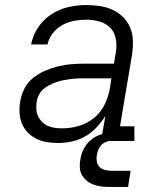

<svg xmlns="http://www.w3.org/2000/svg" viewBox="-20 -558 640 760"><path d="M211 8Q188 8 166 4.5Q144 1 124.5 -8.5Q105 -18 90 -33.5Q75 -49 67 -68.5Q59 -88 57.5 -111Q56 -134 60 -156Q64 -182 76.5 -207Q89 -232 111 -249.5Q133 -267 158.5 -278Q184 -289 210.5 -295.5Q237 -302 263 -304Q289 -306 315 -306H431L439 -354Q443 -380 438 -406Q433 -432 415.5 -449Q398 -466 373 -473Q348 -480 321 -480Q297 -480 273 -475.5Q249 -471 227 -459Q205 -447 189 -426.5Q173 -406 168 -382H103Q110 -418 131 -449.5Q152 -481 183.5 -501.5Q215 -522 250.5 -530Q286 -538 321 -538Q348 -538 375 -534Q402 -530 425 -519.5Q448 -509 466.5 -491Q485 -473 495 -449.5Q505 -426 506 -398.5Q507 -371 503 -344L455 -58H512V0H380L397 -99Q382 -75 362 -53.5Q342 -32 317 -18Q292 -4 265 2Q238 8 211 8ZM227 -50Q259 -50 292 -59.5Q325 -69 352 -91Q379 -113 394 -144Q409 -175 415 -208L421 -248H315Q301 -248 287 -247.5Q273 -247 259 -245Q245 -243 231 -240.5Q217 -238 203 -233Q189 -228 176 -221.5Q163 -215 151.5 -205Q140 -195 133.5 -181.5Q127 -168 125 -154Q123 -140 124 -125Q125 -110 131 -97.5Q137 -85 147 -75Q157 -65 169.5 -59.5Q182 -54 197 -52Q212 -50 227 -50ZM412 182Q395 182 379.5 180Q364 178 349.5 172.5Q335 167 323.5 157.5Q312 148 304.5 135Q297 122 296 106Q295 90 298 74Q301 52 311.5 31.5Q322 11 339.5 -4Q357 -19 379 -25.5Q401 -32 422 -32L417 0Q407 0 396.5 5Q386 10 379 18.5Q372 27 368.5 37Q365 47 363 57Q361 70 363.5 83Q366 96 375 104Q384 112 396.5 115Q409 118 422 118H497L487 182Z"/></svg>

Font: Iosevka Curly Slab LtExObl
Style: Regular
Weight: 300
Width: 7
Italic angle: -9°
Monospace: yes
Designer: Belleve Invis
Foundry: Belleve Invis
Version: Version 11.1.0; ttfautohint (v1.8.3)